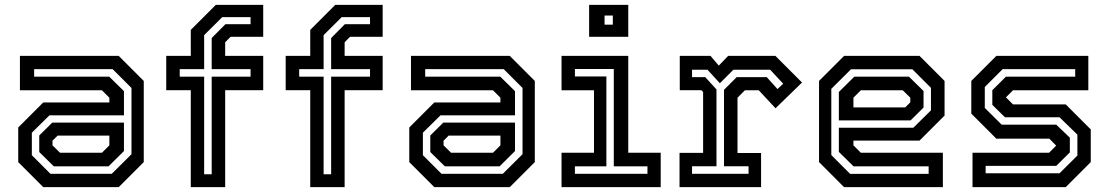

<svg xmlns="http://www.w3.org/2000/svg" viewBox="-20 -770 4563 790"><path d="M158 0 55 -103V-245.5L158 -348.5H430V-368L399.5 -398.5H62V-540H468.5L571.5 -437V-103L468.5 0ZM201.5 -85.5 141.5 -144.5V-212.5L195 -265.5H490V-148.5L426.5 -85.5ZM187.5 -55H440L521 -135.5V-408L443.5 -485.5H120.5V-454.5H429.5L490 -395V-295.5H183.5L111 -224V-131.5ZM227 -141.5H399.5L430 -172V-212H217L196 -191V-172Z M765 0V-399H664V-540H765V-647L868 -750H1063V-618.5H928.5L906.5 -596V-540H1063V-399H906.5V0ZM820 -53H851V-454.5H1011V-485.5H851V-613.5L907.5 -670.5H1011V-699.5H894.5L820 -625.5V-485.5H719.5V-454.5H820ZM1256.5 0V-399H1155.5V-540H1256.5V-647L1359.5 -750H1554.5V-618.5H1420L1398 -596V-540H1554.5V-399H1398V0ZM1311.5 -53H1342.5V-454.5H1502.5V-485.5H1342.5V-613.5L1399 -670.5H1502.5V-699.5H1386L1311.5 -625.5V-485.5H1211V-454.5H1311.5Z M1767 0 1664 -103V-245.5L1767 -348.5H2039V-368L2008.5 -398.5H1671V-540H2077.5L2180.5 -437V-103L2077.5 0ZM1810.5 -85.5 1750.5 -144.5V-212.5L1804 -265.5H2099V-148.5L2035.5 -85.5ZM1796.5 -55H2049L2130 -135.5V-408L2052.5 -485.5H1729.5V-454.5H2038.5L2099 -395V-295.5H1792.5L1720 -224V-131.5ZM1836 -141.5H2008.5L2039 -172V-212H1826L1805 -191V-172Z M2404 -618.5V-750H2565V-618.5ZM2467.5 -668.5H2501.5V-706H2467.5ZM2290.5 0V-141.5H2424V-398.5H2290.5V-540H2565V-141.5H2698.5V0ZM2345.5 -55H2644V-85.5H2505.5V-486H2345.5V-455.5H2475V-85.5H2345.5Z M2776 0V-141H2873V-391.5L2865.5 -399H2777V-540H2903.5L2937.5 -500L2976 -540H3170.5L3280 -430.5L3171 -324.5L3102 -398.5H3045L3014.5 -368V-140.5H3111.5V0ZM2827.5 -55H3060V-86H2959V-400.5L3011 -452.5H3135L3179 -403.5L3202.5 -425.5L3149 -483H2997.5L2942 -427.5L2891 -483H2827.5V-452.5H2882L2928 -402V-86H2827.5Z M3763.5 -540 3866.5 -437V-294.5L3763.5 -191.5H3491.5V-172L3522 -141.5H3859.5V0H3453L3350 -103V-437L3453 -540ZM3720 -454.5 3780 -395.5V-327.5L3726.5 -274.5H3431.5V-391.5L3495 -454.5ZM3734 -485H3481.5L3400.5 -404.5V-132L3478 -54.5H3801V-85.5H3492L3431.5 -145V-244.5H3738L3810.5 -316V-408.5ZM3694.5 -398.5H3522L3491.5 -368V-328H3704.5L3725.5 -349V-368Z M3981.5 0V-141.5H4296.5L4327 -172V-169.5L4297.5 -199.5H4079.5L3976.5 -302.5V-437L4079.5 -540H4458V-398.5H4148L4117.5 -368V-371L4148 -340.5H4365L4468 -237.5V-103L4365 0ZM4035.5 -57H4339.5L4413 -130V-216L4339.5 -287.5H4115L4063 -338.5V-399L4119 -454.5H4404V-485.5H4105.5L4032 -412V-326L4101.5 -257H4326L4382 -203.5V-143L4326 -87.5H4035.5Z"/></svg>

Font: Tourney Thin SemiBold
Style: Regular
Weight: 600
Version: Version 1.015